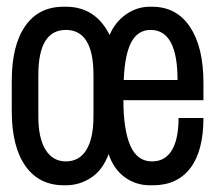

<svg xmlns="http://www.w3.org/2000/svg" viewBox="-20 -541 640 571"><path d="M170 10Q96 10 55.5 -47.5Q15 -105 15 -211V-301Q15 -406 55 -463.5Q95 -521 169 -521H176Q264 -521 306 -437Q322 -475 354.5 -498Q387 -521 426 -521H432Q505 -521 545 -461Q585 -401 585 -295V-243H347Q347 -155 367.5 -108Q388 -61 432 -61Q471 -61 491 -94Q511 -127 511 -190H585Q585 -92 546 -41Q507 10 435 10H426Q384 10 351 -14Q318 -38 303 -83Q286 -36 251.5 -13Q217 10 176 10ZM176 -61Q216 -61 237 -95.5Q258 -130 258 -195V-318Q258 -452 176 -452Q94 -452 94 -318V-195Q94 -130 115.5 -95.5Q137 -61 176 -61ZM348 -303H508Q508 -452 428 -452Q390 -452 370.5 -415.5Q351 -379 348 -303Z"/></svg>

Font: Chivo Mono
Style: Regular
Weight: 400
Monospace: yes
Designer: Hector Gatti
Foundry: Omnibus-Type
Version: Version 1.008; ttfautohint (v1.8.4.7-5d5b)